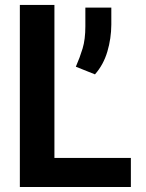

<svg xmlns="http://www.w3.org/2000/svg" viewBox="-20 -747 585 767"><path d="M502.8 -116.1V0H59.3V-727.3H197.4V-116.1ZM424.7 -716.6V-648.8Q424.4 -593.4 408.9 -541Q393.5 -488.6 359.4 -449.9L283 -480.5Q299 -517 310 -553.4Q321 -589.8 321 -641.7V-716.6Z"/></svg>

Font: Interface
Style: Bold
Weight: 700
Designer: Rasmus Andersson
Foundry: rsms
Version: Version 1.8